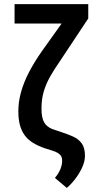

<svg xmlns="http://www.w3.org/2000/svg" viewBox="-20 -731 494 940"><path d="M349.6 -710.9H412.1V-640.6L273.4 -431.6Q245.1 -391.1 225.1 -355.5Q205.1 -319.8 194.1 -282.7Q183.1 -245.6 183.1 -199.2Q183.1 -176.3 186.3 -160.2Q189.5 -144 195.8 -132.6Q202.1 -121.1 211.9 -113.3Q221.7 -105.5 234.4 -99.6L277.3 -85.4Q311.5 -74.2 338.1 -62.3Q364.7 -50.3 380.4 -28.6Q396 -6.8 396 33.2Q395.5 60.5 381.6 90.3Q367.7 120.1 347.4 146.2Q327.1 172.4 307.1 189L249 140.1Q262.7 123.5 270.3 108.6Q277.8 93.8 281.2 80.3Q284.7 66.9 284.2 55.2Q284.7 43.9 280 34.9Q275.4 25.9 264.2 18.6Q252.9 11.2 232.9 5.4L200.2 -4.9Q165.5 -16.6 140.4 -32.5Q115.2 -48.3 99.9 -70.1Q84.5 -91.8 77.1 -120.4Q69.8 -148.9 69.8 -186.5Q69.8 -232.4 82.8 -279.5Q95.7 -326.7 121.6 -376.7Q147.5 -426.8 185.5 -481ZM51.3 -710.9H368.2V-615.7H51.3Z"/></svg>

Font: Roboto Condensed Medium
Style: Regular
Weight: 500
Designer: Christian Robertson
Foundry: Google
Version: Version 3.0